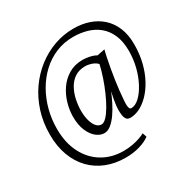

<svg xmlns="http://www.w3.org/2000/svg" viewBox="-215 -951 1376 1397"><g transform="rotate(-30 473.0 -252.0)"><path d="M51 -170.5Q51 -272 79.2 -360.8Q107.5 -449.5 158 -521.8Q208.5 -594 276 -646.2Q343.5 -698.5 422.2 -726.5Q501 -754.5 585.5 -754.5Q655 -754.5 714.2 -734.2Q773.5 -714 817.8 -674Q862 -634 886.8 -574.2Q911.5 -514.5 911.5 -435.5Q911.5 -352.5 893.8 -282.2Q876 -212 846.2 -157Q816.5 -102 778.8 -63.2Q741 -24.5 700.5 -4.5Q660 15.5 621.5 15.5Q599 15.5 588.8 2Q578.5 -11.5 575.5 -33.8Q572.5 -56 572.5 -81Q572.5 -92.5 575 -114Q577.5 -135.5 582.5 -163Q587.5 -190.5 594.5 -221.5Q578.5 -182 557.2 -140Q536 -98 510.8 -62.2Q485.5 -26.5 458 -4.2Q430.5 18 401.5 18Q368 18 335.8 -7.2Q303.5 -32.5 282.5 -81.8Q261.5 -131 262 -203Q262.5 -256.5 279 -312.8Q295.5 -369 328.5 -416.8Q361.5 -464.5 411.5 -494.2Q461.5 -524 529 -524Q543 -524 563.5 -521.2Q584 -518.5 604.5 -512.8Q625 -507 640 -497.5L705 -510.5Q697.5 -483 689.8 -444.2Q682 -405.5 674.2 -362.2Q666.5 -319 660.2 -275.8Q654 -232.5 650 -195.5Q646.5 -157 643.5 -123.5Q640.5 -90 642 -75.5Q642.5 -65.5 646.2 -53.8Q650 -42 662 -42Q695 -42 728.8 -73Q762.5 -104 791 -156.5Q819.5 -209 836.8 -275Q854 -341 854 -411.5Q854 -491.5 829.8 -547Q805.5 -602.5 763.8 -637Q722 -671.5 667.8 -687.2Q613.5 -703 553.5 -703Q474 -703 406.5 -674.8Q339 -646.5 285.2 -596.2Q231.5 -546 193.8 -479.8Q156 -413.5 136.2 -337.5Q116.5 -261.5 116.5 -182Q116.5 -63.5 160.8 22.2Q205 108 282.2 154Q359.5 200 457 200Q498 200 534 193.2Q570 186.5 597.2 176.8Q624.5 167 640.5 157.5L652.5 192.5Q619 218.5 565.2 234.2Q511.5 250 447.5 250Q359 250 286.5 221.2Q214 192.5 161.2 137.8Q108.5 83 79.8 5Q51 -73 51 -170.5ZM334 -208Q334 -162 344.2 -125.2Q354.5 -88.5 372.5 -68Q390.5 -47.5 414.5 -47.5Q434.5 -47.5 457.8 -71.8Q481 -96 504.8 -136.8Q528.5 -177.5 550.8 -228Q573 -278.5 591.2 -332.2Q609.5 -386 620.5 -435Q610.5 -448.5 592.8 -457.2Q575 -466 555.8 -470.2Q536.5 -474.5 522.5 -474.5Q469.5 -474.5 433.5 -450.2Q397.5 -426 375.8 -386.5Q354 -347 344 -300.2Q334 -253.5 334 -208Z"/></g></svg>

Font: Merriweather 24pt Light
Style: Italic
Weight: 300
Italic angle: -7.8°
Version: Version 2.101